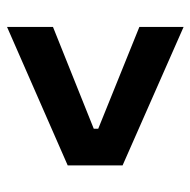

<svg xmlns="http://www.w3.org/2000/svg" viewBox="-18 -612 555 560"><g transform="rotate(-90 260.0 -331.5)"><path d="M462 -74 58 -252V-412L462 -589V-455L165 -336V-323L462 -203Z"/></g></svg>

Font: Bricolage Grotesque 18pt SemiBold
Style: Regular
Weight: 600
Version: Version 1.001;gftools[0.9.33.dev8+g029e19f]